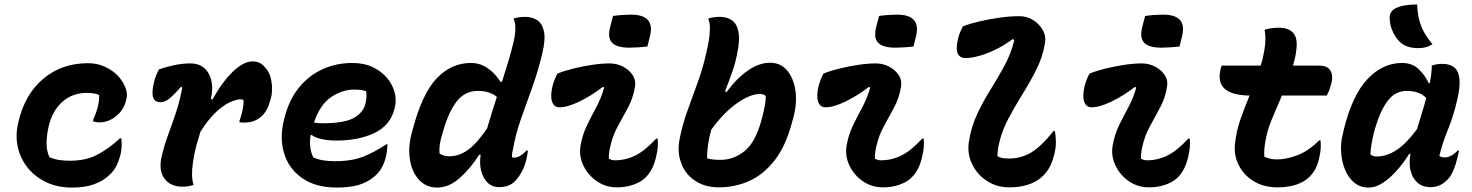

<svg xmlns="http://www.w3.org/2000/svg" viewBox="-20 -834 6640 866"><path d="M377 -549Q418 -549 452 -533.5Q486 -518 509 -495Q533 -470 544.5 -442Q556 -414 551 -392L548 -379Q538 -338 503.5 -310Q469 -282 428 -282Q413 -282 400 -287V-293Q430 -361 427 -406Q405 -415 371 -415Q307 -415 261.5 -375Q216 -335 199 -262L197 -252Q190 -218 190 -186Q190 -154 203 -125Q224 -116 246.5 -112.5Q269 -109 295 -109Q366 -109 417.5 -135.5Q469 -162 521 -210H527Q532 -174 524 -139Q515 -103 502 -80Q489 -57 466 -38Q441 -16 401.5 -2Q362 12 305 12Q239 12 188 -12.5Q137 -37 104.5 -78Q72 -119 60.5 -170Q49 -221 61 -274L63 -284Q92 -409 175.5 -479Q259 -549 377 -549Z M697 -521Q724 -531 763 -539.5Q802 -548 837 -548Q880 -548 904 -524.5Q928 -501 934.5 -464.5Q941 -428 931 -388L938 -385Q984 -467 1031.5 -512Q1079 -557 1119 -557Q1151 -557 1170 -536Q1194 -513 1201 -483Q1208 -453 1207 -429.5Q1206 -406 1204 -400L1199 -381Q1198 -376 1192.5 -360Q1187 -344 1174 -325.5Q1161 -307 1138 -294Q1115 -281 1080 -281Q1075 -281 1070.5 -281.5Q1066 -282 1060 -283V-289Q1078 -336 1079 -382Q1074 -386 1065 -386Q1048 -386 1019.5 -374Q991 -362 956 -330Q921 -298 884 -240Q874 -208 865 -175Q856 -142 850 -99Q841 -38 853 0Q831 8 802 8Q748 8 721 -29.5Q694 -67 710 -132Q722 -182 740 -230.5Q758 -279 775 -330.5Q792 -382 802 -439L797 -443Q763 -404 743 -388.5Q723 -373 703 -373Q679 -373 671 -394.5Q663 -416 675 -465Q678 -478 683 -491Q688 -504 697 -521Z M1569 -550Q1622 -550 1661.5 -531Q1701 -512 1726 -482Q1751 -452 1760 -417Q1769 -382 1761 -350L1759 -342Q1740 -268 1668.5 -234Q1597 -200 1497 -200Q1458 -200 1429 -207Q1400 -214 1386 -225H1381Q1372 -167 1393 -124Q1416 -114 1439.5 -110.5Q1463 -107 1490 -107Q1567 -107 1618.5 -127.5Q1670 -148 1722 -183H1728Q1726 -149 1721 -127Q1711 -91 1697.5 -70.5Q1684 -50 1665 -35Q1636 -11 1596.5 0.5Q1557 12 1499 12Q1404 12 1343 -30.5Q1282 -73 1261 -144Q1240 -215 1262 -298L1265 -309Q1286 -388 1330.5 -441.5Q1375 -495 1436.5 -522.5Q1498 -550 1569 -550ZM1578 -430Q1524 -430 1473.5 -396Q1423 -362 1396 -281Q1415 -278 1436 -278Q1533 -278 1575.5 -302Q1618 -326 1628 -365Q1633 -385 1633 -399Q1633 -413 1631 -423Q1621 -426 1608.5 -428Q1596 -430 1578 -430Z M2104 -550Q2137 -550 2162.5 -536.5Q2188 -523 2207 -503.5Q2226 -484 2237 -465H2244Q2258 -509 2272 -554.5Q2286 -600 2298 -652Q2304 -678 2304.5 -704.5Q2305 -731 2296 -750Q2319 -758 2349 -758Q2380 -758 2403 -743Q2426 -728 2433.5 -692Q2441 -656 2426 -593Q2407 -513 2381 -441Q2355 -369 2330.5 -300Q2306 -231 2293 -157Q2290 -145 2289.5 -137.5Q2289 -130 2289 -125Q2291 -124 2294 -123.5Q2297 -123 2298 -123Q2313 -123 2327 -131.5Q2341 -140 2355 -155H2361Q2360 -146 2358.5 -136Q2357 -126 2353 -111Q2346 -83 2335.5 -63Q2325 -43 2312 -27Q2296 -7 2276.5 1.5Q2257 10 2231 10Q2186 10 2162.5 -32.5Q2139 -75 2148 -136H2141Q2103 -75 2054 -31.5Q2005 12 1952 12Q1904 12 1872 -21Q1840 -54 1830 -107.5Q1820 -161 1834 -222L1841 -248Q1884 -412 1950 -481Q2016 -550 2104 -550ZM1963 -141Q1983 -129 2005 -129Q2051 -129 2091.5 -158.5Q2132 -188 2177 -255Q2188 -293 2199 -328Q2210 -363 2221 -397Q2189 -424 2136 -424Q2078 -424 2041.5 -378.5Q2005 -333 1980 -247L1975 -230Q1958 -176 1963 -141Z M2494 -502Q2526 -515 2567 -525Q2608 -535 2651 -541.5Q2694 -548 2730 -548Q2763 -548 2791 -533Q2819 -518 2834 -494.5Q2849 -471 2844 -443Q2836 -393 2813.5 -350.5Q2791 -308 2767.5 -266Q2744 -224 2733 -175Q2729 -159 2727.5 -145Q2726 -131 2726 -118Q2732 -115 2738.5 -113Q2745 -111 2753 -111Q2802 -111 2845.5 -132.5Q2889 -154 2940 -209H2946Q2948 -194 2947 -175Q2946 -156 2940 -130Q2932 -94 2919 -70Q2906 -46 2886 -28Q2868 -12 2835.5 -0.5Q2803 11 2762 11Q2712 11 2672 -16.5Q2632 -44 2611.5 -87Q2591 -130 2598 -174Q2606 -224 2626.5 -266.5Q2647 -309 2669.5 -350.5Q2692 -392 2705 -439L2699 -442Q2647 -402 2593.5 -376Q2540 -350 2503 -350Q2479 -350 2470 -375.5Q2461 -401 2473 -450Q2477 -463 2481.5 -475Q2486 -487 2494 -502ZM2745 -762Q2765 -765 2787 -766.5Q2809 -768 2826 -768Q2935 -768 2912 -672L2900 -624Q2881 -622 2859 -620.5Q2837 -619 2819 -619Q2761 -619 2740 -642Q2719 -665 2733 -716Z M3552 -281Q3525 -178 3476 -113.5Q3427 -49 3362 -19Q3297 11 3223 11Q3179 11 3146 -2.5Q3113 -16 3090 -39Q3060 -69 3047.5 -113.5Q3035 -158 3046 -210Q3059 -276 3082.5 -339.5Q3106 -403 3132 -476.5Q3158 -550 3176 -645Q3181 -671 3182 -701Q3183 -731 3174 -750Q3197 -758 3227 -758Q3258 -758 3280.5 -743Q3303 -728 3310.5 -691.5Q3318 -655 3305 -592Q3297 -550 3282 -507.5Q3267 -465 3250 -422L3257 -419Q3303 -481 3353.5 -516Q3404 -551 3453 -551Q3501 -551 3530.5 -516Q3560 -481 3568 -423.5Q3576 -366 3557 -299ZM3408 -410Q3363 -410 3303.5 -368Q3244 -326 3188 -249Q3179 -216 3174 -184Q3169 -152 3169 -120Q3182 -116 3197 -114.5Q3212 -113 3230 -113Q3288 -113 3337 -151.5Q3386 -190 3413 -287L3417 -302Q3425 -332 3429.5 -355.5Q3434 -379 3434 -401Q3425 -410 3408 -410Z M3694 -502Q3726 -515 3767 -525Q3808 -535 3851 -541.5Q3894 -548 3930 -548Q3963 -548 3991 -533Q4019 -518 4034 -494.5Q4049 -471 4044 -443Q4036 -393 4013.5 -350.5Q3991 -308 3967.5 -266Q3944 -224 3933 -175Q3929 -159 3927.5 -145Q3926 -131 3926 -118Q3932 -115 3938.5 -113Q3945 -111 3953 -111Q4002 -111 4045.5 -132.5Q4089 -154 4140 -209H4146Q4148 -194 4147 -175Q4146 -156 4140 -130Q4132 -94 4119 -70Q4106 -46 4086 -28Q4068 -12 4035.5 -0.5Q4003 11 3962 11Q3912 11 3872 -16.5Q3832 -44 3811.5 -87Q3791 -130 3798 -174Q3806 -224 3826.5 -266.5Q3847 -309 3869.5 -350.5Q3892 -392 3905 -439L3899 -442Q3847 -402 3793.5 -376Q3740 -350 3703 -350Q3679 -350 3670 -375.5Q3661 -401 3673 -450Q3677 -463 3681.5 -475Q3686 -487 3694 -502ZM3945 -762Q3965 -765 3987 -766.5Q4009 -768 4026 -768Q4135 -768 4112 -672L4100 -624Q4081 -622 4059 -620.5Q4037 -619 4019 -619Q3961 -619 3940 -642Q3919 -665 3933 -716Z M4323 -715Q4353 -727 4397.5 -737.5Q4442 -748 4490 -754.5Q4538 -761 4577 -761Q4612 -761 4640 -743.5Q4668 -726 4683.5 -698Q4699 -670 4693 -638Q4683 -577 4654.5 -520.5Q4626 -464 4592 -409.5Q4558 -355 4528.5 -299.5Q4499 -244 4486 -186Q4479 -157 4479 -129Q4490 -123 4503 -121Q4516 -119 4530 -119Q4586 -119 4631.5 -146.5Q4677 -174 4732 -243H4738Q4742 -221 4742.5 -195.5Q4743 -170 4736 -141Q4726 -101 4712.5 -77Q4699 -53 4676 -33Q4651 -12 4615 -0.5Q4579 11 4532 11Q4475 11 4430.5 -18.5Q4386 -48 4364 -95Q4342 -142 4350 -194Q4360 -261 4387 -318.5Q4414 -376 4447.5 -429.5Q4481 -483 4510.5 -537.5Q4540 -592 4555 -653L4548 -658Q4509 -629 4468.5 -609.5Q4428 -590 4393 -581Q4358 -572 4336 -572Q4309 -572 4299.5 -593Q4290 -614 4302 -663Q4308 -687 4323 -715Z M4894 -502Q4926 -515 4967 -525Q5008 -535 5051 -541.5Q5094 -548 5130 -548Q5163 -548 5191 -533Q5219 -518 5234 -494.5Q5249 -471 5244 -443Q5236 -393 5213.5 -350.5Q5191 -308 5167.5 -266Q5144 -224 5133 -175Q5129 -159 5127.5 -145Q5126 -131 5126 -118Q5132 -115 5138.5 -113Q5145 -111 5153 -111Q5202 -111 5245.5 -132.5Q5289 -154 5340 -209H5346Q5348 -194 5347 -175Q5346 -156 5340 -130Q5332 -94 5319 -70Q5306 -46 5286 -28Q5268 -12 5235.5 -0.5Q5203 11 5162 11Q5112 11 5072 -16.5Q5032 -44 5011.5 -87Q4991 -130 4998 -174Q5006 -224 5026.5 -266.5Q5047 -309 5069.5 -350.5Q5092 -392 5105 -439L5099 -442Q5047 -402 4993.5 -376Q4940 -350 4903 -350Q4879 -350 4870 -375.5Q4861 -401 4873 -450Q4877 -463 4881.5 -475Q4886 -487 4894 -502ZM5145 -762Q5165 -765 5187 -766.5Q5209 -768 5226 -768Q5335 -768 5312 -672L5300 -624Q5281 -622 5259 -620.5Q5237 -619 5219 -619Q5161 -619 5140 -642Q5119 -665 5133 -716Z M5491 -538H5666Q5672 -555 5676 -573Q5680 -591 5683 -609Q5687 -632 5687.5 -655Q5688 -678 5684 -700Q5701 -705 5716.5 -707Q5732 -709 5748 -709Q5792 -709 5813 -685.5Q5834 -662 5827 -609Q5825 -591 5821 -573.5Q5817 -556 5812 -538H5930Q5968 -538 5981 -515Q5994 -492 5985 -458Q5981 -443 5976.5 -430Q5972 -417 5964 -403H5762Q5738 -348 5716.5 -296Q5695 -244 5687 -194Q5680 -153 5683 -127Q5694 -122 5707.5 -118.5Q5721 -115 5740 -115Q5781 -115 5831 -133.5Q5881 -152 5930 -201H5936Q5938 -186 5937 -166Q5936 -146 5930 -121Q5919 -69 5888 -38Q5839 11 5742 11Q5680 11 5635 -16.5Q5590 -44 5567.5 -88.5Q5545 -133 5550 -182Q5556 -242 5575 -296Q5594 -350 5616 -403Q5458 -405 5485 -520Q5486 -526 5487.5 -530Q5489 -534 5491 -538Z M6303 -550Q6350 -550 6379 -522Q6408 -494 6424 -459H6429Q6433 -480 6435.5 -501Q6438 -522 6438 -538Q6459 -546 6487 -546Q6518 -546 6538 -531Q6558 -516 6562.5 -480Q6567 -444 6552 -381Q6536 -311 6511 -250Q6486 -189 6472 -131Q6477 -127 6483 -125.5Q6489 -124 6496 -124Q6525 -124 6555 -155H6561Q6560 -148 6557.5 -139.5Q6555 -131 6553 -120Q6546 -91 6535.5 -66Q6525 -41 6512 -27Q6495 -9 6476.5 0.5Q6458 10 6431 10Q6396 10 6373 -10.5Q6350 -31 6342 -65.5Q6334 -100 6342 -140H6336Q6310 -98 6279 -63.5Q6248 -29 6216 -8.5Q6184 12 6154 12Q6115 12 6088.5 -10Q6062 -32 6047 -68Q6032 -104 6029 -146Q6026 -188 6036 -227L6042 -253Q6080 -406 6148.5 -478Q6217 -550 6303 -550ZM6161 -137Q6167 -133 6174 -130.5Q6181 -128 6189 -128Q6234 -128 6278.5 -157Q6323 -186 6371 -251Q6381 -285 6392 -319.5Q6403 -354 6413 -392Q6382 -424 6325 -424Q6273 -424 6239 -379Q6205 -334 6182 -254L6177 -236Q6170 -208 6166 -183Q6162 -158 6161 -137ZM6372 -814Q6374 -757 6390 -716.5Q6406 -676 6441 -635Q6426 -625 6411.5 -621Q6397 -617 6377 -617Q6330 -617 6302 -638Q6280 -655 6264.5 -686Q6249 -717 6248 -751Q6246 -783 6277 -798Q6297 -807 6322 -810.5Q6347 -814 6372 -814Z"/></svg>

Font: Recursive Mn Csl St
Style: Bold Italic
Weight: 700
Italic angle: -15°
Monospace: yes
Version: Version 1.079;hotconv 1.0.112;makeotfexe 2.5.65598; ttfautoh